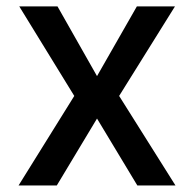

<svg xmlns="http://www.w3.org/2000/svg" viewBox="-20 -565 591 585"><path d="M155.2 -545.5 275.6 -333.1 397 -545.5H513.1L343 -272.7L514.6 0H398.4L275.6 -203.8L153.1 0H36.6L206.3 -272.7L38.7 -545.5Z"/></svg>

Font: TID UI Medium
Style: Regular
Weight: 500
Designer: The TID Project Authors
Foundry: Bakken & Bæck
Version: Version 1.001;hotconv 1.0.109;makeotfexe 2.5.65596